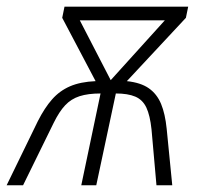

<svg xmlns="http://www.w3.org/2000/svg" viewBox="-68 -550 602 570"><path d="M-48.3 0 44.4 -190.4Q64.5 -230 86.7 -255.1Q108.9 -280.3 139.6 -293.7Q170.4 -307.1 215.8 -309.1L116.7 -497.1L123.5 -530.3H490.7L483.9 -497.1L308.6 -309.1Q350.1 -304.7 374 -287.8Q397.9 -271 410.2 -241.5Q422.4 -211.9 426.8 -168L443.4 0H396.5L381.8 -166Q377.4 -207.5 366.5 -230.7Q355.5 -253.9 333.5 -263.2Q311.5 -272.5 275.9 -272.5L217.8 0H173.3L230.5 -272.5Q193.4 -272.5 168.2 -264.4Q143.1 -256.3 125.5 -237.5Q107.9 -218.8 91.3 -185.1L0.5 0ZM260.7 -312 421.4 -489.7H168.9Z"/></svg>

Font: Open Sans SemiCondensed Light
Style: Italic
Weight: 300
Width: 4
Italic angle: -12°
Designer: Monotype Design Team
Foundry: Monotype Imaging Inc.
Version: Version 3.000